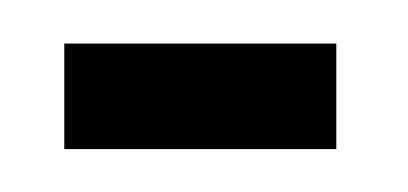

<svg xmlns="http://www.w3.org/2000/svg" viewBox="-20 -284 189 89"><path d="M9.8 -214.9V-263.8H135.9V-214.9Z"/></svg>

Font: Anybody UltraCondensed Thin
Style: Regular
Weight: 100
Width: 1
Designer: Tyler Finck
Foundry: Etcetera Type Company
Version: Version 1.110